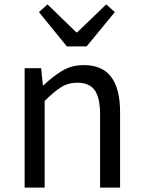

<svg xmlns="http://www.w3.org/2000/svg" viewBox="-20 -853 651 873"><path d="M92 0V-543H167L175 -465H178Q217 -503 261 -530Q305 -557 360 -557Q446 -557 486 -502.5Q526 -448 526 -344V0H435V-332Q435 -409 410.5 -443Q386 -477 332 -477Q290 -477 257 -456Q224 -435 183 -394V0ZM284 -642 157 -798 196 -833 327 -706H331L463 -833L502 -798L374 -642Z"/></svg>

Font: Chiron Sans HK TT
Style: Regular
Weight: 400
Designer: Ryoko NISHIZUKA 西塚涼子 (kana, bopomofo & ideographs); Paul D. Hunt (Latin, Greek & Cyrillic); Sandoll Communications 산돌커뮤니
Foundry: Adobe
Version: Version 2.022;hotconv 1.0.109;makeotfexe 2.5.65596